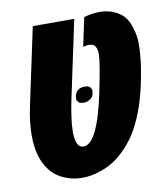

<svg xmlns="http://www.w3.org/2000/svg" viewBox="-76 -704 679 777"><g transform="rotate(-10 264.0 -315.5)"><path d="M320.3 -629.9Q353.5 -639.6 384.8 -639.6Q416 -639.6 442.4 -628.4Q468.8 -617.2 484.1 -599.4Q499.5 -581.5 507.8 -553.7Q519 -517.6 519 -488.8Q519 -460 516.1 -431.6Q512.2 -385.7 498.3 -321.3Q484.4 -256.8 465.1 -208Q445.8 -159.2 424.6 -126.5Q403.3 -93.8 377.7 -68.4Q352.1 -43 328.9 -28.8Q305.7 -14.6 280.5 -5.6Q255.4 3.4 236.8 6.3Q218.3 9.3 200.7 9.3Q183.1 9.3 165.8 6.3Q148.4 3.4 127.2 -5.6Q106 -14.6 88.6 -28.8Q71.3 -43 56.6 -68.4Q27.8 -116.7 27.8 -194.3Q27.8 -250.5 42 -315.4L108.9 -629.9H279.3L212.4 -315.4Q194.3 -229.5 194.3 -180.7Q194.3 -114.3 227.1 -114.3Q284.2 -114.3 326.7 -315.4Q352.5 -439 352.5 -471.7Q352.5 -487.8 347.9 -498.8Q343.3 -509.8 335.2 -512.9Q327.1 -516.1 314.5 -516.1L295.4 -512.2ZM272.5 -352.5Q288.6 -352.5 294.9 -345.2Q301.3 -337.9 301.3 -331.5Q301.3 -309.6 288.1 -299.3Q274.9 -289.1 258.8 -289.1Q242.7 -289.1 236.6 -296.1Q230.5 -303.2 230.5 -309.6Q230.5 -315.9 231.4 -320.8Q238.8 -352.5 272.5 -352.5Z"/></g></svg>

Font: Open Sans Hebrew Condensed Extra Bold
Style: Italic
Weight: 800
Width: 3
Italic angle: -12°
Foundry: Ascender Corporation, Yanek Iontef
Version: Version 2.001;PS 002.001;hotconv 1.0.70;makeotf.lib2.5.58329